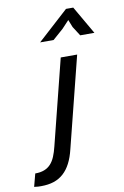

<svg xmlns="http://www.w3.org/2000/svg" viewBox="-180 -719 616 957"><g transform="rotate(-10 128.5 -240.5)"><path d="M0 0ZM156.2 -430.7H239.3L124 27.8Q114.3 68.4 99.1 97.7Q84 127 62.7 146.2Q41.5 165.5 13.4 174.8Q-14.6 184.1 -50.8 184.1Q-58.1 184.1 -65.9 183.8Q-73.7 183.6 -86.4 181.6L-69.3 116.7Q-42.5 116.7 -23.2 109.1Q-3.9 101.6 9.5 86.9Q22.9 72.3 32 50.5Q41 28.8 47.9 0.5ZM224.1 -664.6H260.7L342.8 -522.5H271L240.7 -569.8L225.6 -607.9L189.9 -569.8L136.2 -522.5H67.9Z"/></g></svg>

Font: PT Astra Sans
Style: Italic
Weight: 400
Italic angle: -16°
Designer: A.Korolkova, I. Chaeva
Foundry: ParaType Ltd
Version: Version 1.001; ttfautohint (v1.6)